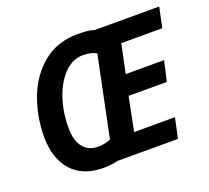

<svg xmlns="http://www.w3.org/2000/svg" viewBox="-124 -881 1143 1048"><g transform="rotate(-20 447.0 -357.5)"><path d="M60 -259Q60 -378 100.5 -484.5Q141 -591 223 -658Q305 -725 423 -725Q457 -725 479 -722.5Q501 -720 520 -714H894L869 -597H631L596 -430H819L792 -313H570L531 -117H768L743 0H392Q350 10 309 10Q189 10 124.5 -62Q60 -134 60 -259ZM393 -124 489 -589Q459 -607 411 -607Q352 -607 304.5 -560Q257 -513 229.5 -433.5Q202 -354 202 -261Q202 -187 233 -148Q264 -109 320 -109Q359 -109 393 -124Z"/></g></svg>

Font: Noto Sans Display
Style: Bold Italic
Weight: 700
Italic angle: -12°
Designer: Monotype Design team
Foundry: Monotype Imaging Inc.
Version: Version 1.000